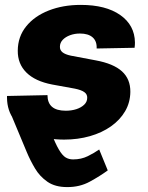

<svg xmlns="http://www.w3.org/2000/svg" viewBox="-20 -552 600 776"><path d="M139.6 -147Q167 -67.4 185.3 -19.5Q203.6 28.3 217.8 52.2Q231.9 76.2 245.1 84.2Q258.3 92.3 275.4 92.3Q308.1 92.3 334.5 79.3Q360.8 66.4 380.9 52.2L415.5 136.7Q384.8 159.2 343.5 181.9Q302.2 204.6 251 204.1Q203.1 204.1 172.1 182.9Q141.1 161.6 121.6 128.9Q102.1 96.2 87.9 62L26.9 -84ZM239.3 12.2Q170.9 12.2 118.9 -8.1Q66.9 -28.3 37.8 -66.4Q8.8 -104.5 8.3 -156.7Q8.3 -158.7 8.3 -160.6Q8.3 -162.6 8.3 -164.1L171.9 -167.5Q171.9 -136.2 190.2 -120.4Q208.5 -104.5 246.1 -104.5Q269 -104.5 288.6 -110.8Q308.1 -117.2 320.3 -128.9Q332.5 -140.6 332.5 -156.7Q333 -170.9 320.8 -179.7Q308.6 -188.5 282.2 -193.8L190.9 -210.4Q122.1 -223.6 86.7 -258.8Q51.3 -293.9 51.8 -347.2Q52.2 -403.8 85.7 -445.3Q119.1 -486.8 176.8 -509.5Q234.4 -532.2 306.6 -532.2Q407.7 -532.2 466.1 -491.2Q524.4 -450.2 525.4 -380.4Q525.4 -376 525.1 -370.4Q524.9 -364.7 523.9 -358.9L370.6 -356Q372.1 -385.3 354.5 -400.9Q336.9 -416.5 303.2 -416.5Q281.7 -416.5 263.2 -409.7Q244.6 -402.8 233.4 -390.9Q222.2 -378.9 222.2 -363.3Q221.7 -349.6 232.4 -340.8Q243.2 -332 266.1 -327.1L366.7 -308.1Q438.5 -294.9 472.9 -263.7Q507.3 -232.4 506.8 -180.7Q506.3 -137.7 485.6 -102.3Q464.8 -66.9 428.5 -41.3Q392.1 -15.6 343.5 -1.7Q294.9 12.2 239.3 12.2Z"/></svg>

Font: Inter 28pt ExtraBold
Style: Italic
Weight: 800
Italic angle: -9.3988°
Designer: Rasmus Andersson
Foundry: rsms
Version: Version 4.001;git-66647c0bb